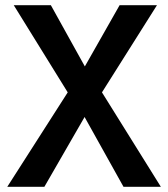

<svg xmlns="http://www.w3.org/2000/svg" viewBox="-20 -720 648 740"><path d="M306 -269 456 0H600L373 -364L585 -700H441L307 -464L176 -700H33L241 -364L8 0H151Z"/></svg>

Font: NM-font
Style: Medium
Weight: 500
Designer: ""
Foundry: ""
Version: ""